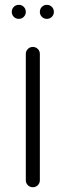

<svg xmlns="http://www.w3.org/2000/svg" viewBox="-20 -785 275 805"><path d="M79.7 -756.2Q88.2 -747.6 88.2 -735.3Q88.2 -722.9 79.7 -714.4Q71.2 -705.9 58.8 -705.9Q46.5 -705.9 37.9 -714.4Q29.4 -722.9 29.4 -735.3Q29.4 -747.6 37.9 -756.2Q46.5 -764.7 58.8 -764.7Q71.2 -764.7 79.7 -756.2ZM197.4 -756.2Q205.9 -747.6 205.9 -735.3Q205.9 -722.9 197.4 -714.4Q188.8 -705.9 176.5 -705.9Q164.1 -705.9 155.6 -714.4Q147.1 -722.9 147.1 -735.3Q147.1 -747.6 155.6 -756.2Q164.1 -764.7 176.5 -764.7Q188.8 -764.7 197.4 -756.2ZM147.1 -558.8V-29.4Q147.1 -17.1 138.5 -8.5Q130 0 117.6 0Q105.3 0 96.8 -8.5Q88.2 -17.1 88.2 -29.4V-558.8Q88.2 -571.2 96.8 -579.7Q105.3 -588.2 117.6 -588.2Q130 -588.2 138.5 -579.7Q147.1 -571.2 147.1 -558.8Z"/></svg>

Font: OpenGost Type B TT
Style: Regular
Weight: 400
Version: Version 0.3